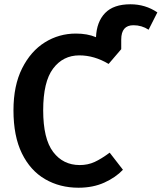

<svg xmlns="http://www.w3.org/2000/svg" viewBox="-20 -863 756 898"><path d="M347 15Q260 15 191 -25Q122 -65 82.5 -145.5Q43 -226 43 -347Q43 -463 83.5 -543.5Q124 -624 190 -665Q256 -706 335 -706Q389 -706 429 -689Q432 -761 471.5 -802Q511 -843 590 -843Q660 -843 716 -805L675 -724Q643 -745 604 -745Q547 -745 547 -678V-633L488 -564Q421 -604 351 -604Q275 -604 228.5 -542.5Q182 -481 182 -347Q182 -214 228.5 -152.5Q275 -91 353 -91Q391 -91 422.5 -105.5Q454 -120 493 -149L555 -69Q521 -33 468 -9Q415 15 347 15Z"/></svg>

Font: Trujillo Medium
Style: Regular
Weight: 500
Designer: Fira Sans original fonts by bBox Type GmbH, Carrois Corporate GbR, & Edenspiekermann AG / Changes by Cristiano Sobral
Foundry: Fira Sans original fonts by bBox Type GmbH, Carrois Corporate GbR, & Edenspiekermann AG / Changes by Cristiano Sobral
Version: Version 4.301;October 17, 2021;FontCreator 14.0.0.2814 64-bi